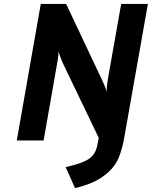

<svg xmlns="http://www.w3.org/2000/svg" viewBox="-20 -720 778 984"><path d="M364.5 244 316.5 136.5Q373 123.5 406.2 109.8Q439.5 96 456 76Q472.5 56 478.5 25L486 -13.5L301.5 -397.5Q298.5 -404 294.5 -414Q290.5 -424 286.8 -435Q283 -446 280 -456Q280 -447.5 279 -436.5Q278 -425.5 276.2 -414.5Q274.5 -403.5 273 -396L203.5 0H66L189 -700H319L503 -310Q508 -300 515.2 -282.8Q522.5 -265.5 525.5 -250Q526.5 -266.5 528.5 -283.5Q530.5 -300.5 532.5 -312.5L601 -700H738L615.5 -7.5Q607.5 38 590.8 82.2Q574 126.5 537.5 160.5Q494.5 199 449.5 217Q404.5 235 364.5 244Z"/></svg>

Font: Overpass ExtraBold
Style: Italic
Weight: 800
Italic angle: -10°
Designer: Delve Withrington, Dave Bailey, Thomas Jockin
Foundry: Delve Fonts LLC
Version: Version 4.000